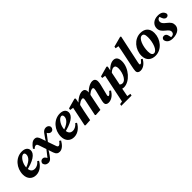

<svg xmlns="http://www.w3.org/2000/svg" viewBox="245 -2076 3659 3659"><g transform="rotate(-45 2074.5 -246.0)"><path d="M204.6 15.1C313 15.1 393 -63.8 434.3 -141.1L406.3 -161.2C375 -122.2 329.3 -88.2 270.6 -88.2C208.5 -88.2 170.9 -127.2 170.9 -209C170.9 -333.4 254.4 -444.3 311.5 -444.3C332.4 -444.3 348.6 -428 348.6 -395.3C348.6 -332.6 293.9 -251.4 109.8 -204.9L112.4 -167.6C351.5 -216.4 465 -299.2 465 -391C465 -455.7 415.4 -498.7 326.4 -498.7C157 -498.7 29.6 -346.2 29.6 -173C29.6 -55.7 100.4 15.1 204.6 15.1Z M836.8 18C904.9 18 962.4 -41.6 1005.4 -117.6L974 -138C945.1 -98.8 920.1 -76.1 900.2 -76.1C882.9 -76.1 873.2 -84.2 861.8 -118.4L800.7 -293.8L798.6 -299.1L762.3 -406.3C741.1 -467.4 720.4 -498.7 665.2 -498.7C614.6 -498.7 567.2 -461.3 513.7 -385L536.7 -358.7C557.9 -384.5 580.6 -393.8 597.4 -393.8C618.4 -393.8 629 -383.6 641 -348.4L698.6 -178.5L700 -174.6L737 -64C758.3 -2.4 791.1 18 836.8 18ZM442.2 -67.3C446.9 -9.3 492.1 15.1 533.5 15.1C570.5 15.1 596.5 -2.2 619.2 -30.3C664.4 -85.3 702.9 -149.3 755.9 -239.5L745.5 -272.5C692.1 -201.2 640.6 -132.6 585.5 -65.3C576.7 -54 565.9 -45.7 555.8 -35.7V-23.9L603 -33.5L589.2 -58.7C563.6 -106.6 543.4 -124.1 511.7 -124.1C478.5 -124.1 453.6 -105.6 442.2 -67.3ZM759.5 -212.8C809.8 -280.8 861.4 -348.7 914.2 -414.7C924.8 -428 937.1 -436.4 949.4 -445.7V-451.7L893.8 -445.3L916.3 -409.5C936.1 -378.7 957.8 -362.6 988.5 -362.6C1024.9 -362.6 1051.7 -392.7 1053.9 -437.1C1043.7 -478.9 1010 -498.7 974.7 -498.7C938.4 -498.7 908.8 -485.6 879.1 -447.3C849.4 -408.4 799.4 -336.9 746.7 -245.6L759.5 -212.8Z M1228.6 15.1C1337 15.1 1417 -63.8 1458.3 -141.1L1430.3 -161.2C1399 -122.2 1353.3 -88.2 1294.6 -88.2C1232.5 -88.2 1194.9 -127.2 1194.9 -209C1194.9 -333.4 1278.4 -444.3 1335.5 -444.3C1356.4 -444.3 1372.6 -428 1372.6 -395.3C1372.6 -332.6 1317.9 -251.4 1133.8 -204.9L1136.4 -167.6C1375.5 -216.4 1489 -299.2 1489 -391C1489 -455.7 1439.4 -498.7 1350.4 -498.7C1181 -498.7 1053.6 -346.2 1053.6 -173C1053.6 -55.7 1124.4 15.1 1228.6 15.1Z M1540.1 8 1670.1 0C1683.8 -72.4 1696.5 -142.9 1712.3 -214.3L1744 -355.1L1741.8 -355L1767.5 -484.4L1748.8 -500.2L1544.4 -443.4L1538.3 -405.9L1664.7 -386L1611.6 -415L1525.8 -3.6L1540.1 8ZM1817.8 8 1947.3 0C1961 -72.4 1974.7 -142.9 1989.7 -214.3L2019 -354.3L2017.4 -356.6C2022.1 -378.3 2026.4 -392.1 2026.4 -415.4C2026.4 -471.4 1993.7 -498.7 1949.8 -498.7C1879.9 -498.7 1798.5 -449.1 1722.9 -368.6H1716.5L1723 -324.4C1774.7 -374.7 1819 -396.6 1851.3 -396.6C1865.4 -396.6 1876.7 -387.1 1876.7 -367.3C1876.7 -351.3 1871.2 -328.2 1866.1 -301.9L1803.5 -3.6L1817.8 8ZM2158.4 15.1C2244.4 15.1 2311.4 -50.1 2351.9 -117.6L2321.4 -138C2288.6 -95.8 2265.4 -76.1 2247.8 -76.1C2238.2 -76.1 2232.1 -83.1 2232.1 -96.3C2232.1 -106.3 2235.9 -119.9 2240.8 -139.3L2287.9 -328.2C2295.9 -359.7 2300.6 -388.4 2300.6 -415.4C2300.6 -471.4 2267.9 -498.7 2224.4 -498.7C2154.7 -498.7 2075 -449.1 1999.7 -367.4H1993.3L1999.7 -323C2050.9 -373.7 2093.5 -396.6 2124.4 -396.6C2140.3 -396.6 2150.9 -387.1 2150.9 -365.7C2150.9 -349.3 2145.7 -322 2137.7 -290.9L2100.4 -141.1C2092.6 -110.8 2083.7 -78.1 2083.7 -48.6C2083.7 -8.3 2110.6 15.1 2158.4 15.1Z M2283.1 227.1H2559.8L2567.8 188.1L2445.2 168.4H2403.7L2290.9 188.1L2283.1 227.1ZM2341.1 227.1H2485.7C2497.8 155.5 2511.3 85.9 2531.1 -13.4L2538 -31.4L2603.6 -356.9L2604.6 -362.6L2629.5 -484.4L2610.8 -500.2L2406.4 -443.4L2401 -405.9L2527.2 -386L2474.4 -415L2341.1 227.1ZM2571.2 15.1C2723.8 15.1 2894.5 -174.5 2894.5 -361.4C2894.5 -465.7 2848.2 -498.7 2790.6 -498.7C2721.9 -498.7 2634.4 -440.5 2578.9 -354H2574.6L2585.6 -330.8C2620.6 -367.6 2661.1 -396.6 2694.2 -396.6C2732.9 -396.6 2751.6 -372.8 2751.6 -313.5C2751.6 -253.1 2729.5 -174.7 2701 -128.9C2670.3 -78.8 2639.3 -58.6 2602.2 -58.6C2564.6 -58.6 2535.6 -87.8 2509.1 -130.4L2468.5 -30.7C2498.6 1.3 2532.4 15.1 2571.2 15.1Z M3017.6 15.1C3103.6 15.1 3166.5 -50.7 3205.9 -117.6L3175.8 -138C3142.9 -96.3 3120.4 -76.1 3104.4 -76.1C3094.3 -76.1 3086.6 -83.3 3086.6 -96.9C3086.6 -106.9 3088.9 -120.7 3093.4 -139.9L3214.1 -706.9L3198.8 -719.2L2988.2 -662.8L2982.7 -625.2L3107.6 -605L3052.8 -638.9C3041.6 -567.7 3026.5 -495.4 3011.8 -425L2959.8 -174.3C2947.4 -115 2940.8 -79.8 2940.8 -52.9C2940.8 -8.9 2970.1 15.1 3017.6 15.1Z M3422.6 15.1C3588.7 15.1 3712.6 -141.1 3712.6 -308C3712.6 -439.6 3630.2 -498.7 3521.2 -498.7C3354.1 -498.7 3228.7 -343 3228.7 -175.9C3228.7 -44.7 3314.1 15.1 3422.6 15.1ZM3434.6 -39.2C3400.1 -39.2 3373.4 -64.3 3373.4 -149.2C3373.4 -284.6 3428.8 -444.4 3508.1 -444.4C3543.4 -444.4 3567.8 -418.9 3567.8 -338.1C3567.8 -198.4 3513.3 -39.2 3434.6 -39.2Z M3889.3 15.1C4029.7 15.1 4099.9 -55.3 4099.9 -136.2C4099.9 -194.2 4074.6 -229.2 4013.9 -277C3961.2 -318.3 3933.4 -346.5 3933.4 -387.1C3933.4 -422 3954.4 -457.6 4006.9 -457.6C4022.9 -457.6 4037.2 -457 4051.5 -456.2L3989.7 -476.4L4012.7 -412.6C4028.5 -369.7 4056.5 -351.2 4083.1 -351.2C4116.1 -351.2 4135.1 -371 4138.3 -399.3C4125.4 -460 4082.6 -498.7 3991.3 -498.7C3870.3 -498.7 3803 -425.3 3803 -340.1C3803 -274.3 3838.8 -235.8 3894.6 -189.9C3944.4 -150.4 3963.9 -124.4 3963.9 -93.8C3963.9 -54 3935.7 -26 3885.4 -26C3864.1 -26 3845 -26.6 3822.6 -28.6L3884.5 -7.4L3868.2 -80C3858.4 -125.9 3832.1 -143.4 3797.3 -143.4C3764.1 -143.4 3745.3 -123.1 3739.6 -91C3750.1 -22.4 3803.5 15.1 3889.3 15.1Z"/></g></svg>

Font: Source Serif 4 Variable
Style: Italic
Weight: 400
Italic angle: -12°
Designer: Frank Grießhammer
Foundry: Adobe Systems Incorporated
Version: Version 4.004;hotconv 1.0.116;makeotfexe 2.5.65601